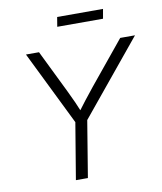

<svg xmlns="http://www.w3.org/2000/svg" viewBox="-96 -978 891 1055"><g transform="rotate(-10 349.5 -450.5)"><path d="M241.2 0 293.5 -314.5 90.8 -727.5H163.6L279.8 -489.7Q296.9 -455.1 312 -421.1Q327.1 -387.2 341.8 -350.6H314Q340.8 -387.2 367.7 -421.4Q394.5 -455.6 421.9 -489.7L616.7 -727.5H699.2L359.9 -314.5L308.1 0ZM551.3 -900.9 542 -847.7H286.6L295.4 -900.9Z"/></g></svg>

Font: Inter 28pt Light
Style: Italic
Weight: 300
Italic angle: -9.3988°
Designer: Rasmus Andersson
Foundry: rsms
Version: Version 4.001;git-66647c0bb